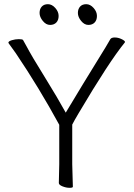

<svg xmlns="http://www.w3.org/2000/svg" viewBox="-20 -888 640 917"><path d="M432 -780.5Q421 -769 402 -769Q383 -769 367.5 -788Q352 -807 352 -826Q352 -845 362.5 -856.5Q373 -868 392 -868Q411 -868 427 -850Q443 -832 443 -812Q443 -792 432 -780.5ZM249 -780.5Q238 -769 219 -769Q200 -769 184.5 -788Q169 -807 169 -826Q169 -845 179.5 -856.5Q190 -868 209 -868Q228 -868 244 -850Q260 -832 260 -812Q260 -792 249 -780.5ZM56 -633Q35 -663 28 -672Q21 -681 20 -684Q20 -691 36.5 -696Q53 -701 70 -701Q87 -701 90 -697Q98 -684 107 -666.5Q116 -649 140 -608L207 -498Q250 -429 294 -350Q387 -505 440.5 -591Q494 -677 507 -701Q512 -709 528 -709Q544 -709 560 -701.5Q576 -694 577 -688Q577 -687 576 -685Q501 -593 356 -348Q334 -311 325 -293V-104L328 4Q328 9 312 9Q296 9 278.5 2Q261 -5 261 -14L263 -104V-292Q166 -470 56 -633Z"/></svg>

Font: Moon Stars Kai T Light
Style: Regular
Weight: 300
Designer: GuiWonder
Version: Version 1.101